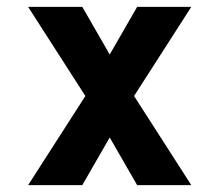

<svg xmlns="http://www.w3.org/2000/svg" viewBox="-20 -540 640 560"><path d="M62 0 229 -260 62 -520H220L300 -381L380 -520H538L371 -260L538 0H380L300 -139L220 0Z"/></svg>

Font: Iosevka SS04 XBd Ex
Style: Regular
Weight: 800
Width: 7
Monospace: yes
Designer: Belleve Invis
Foundry: Belleve Invis
Version: Version 19.0.0; ttfautohint (v1.8.4)